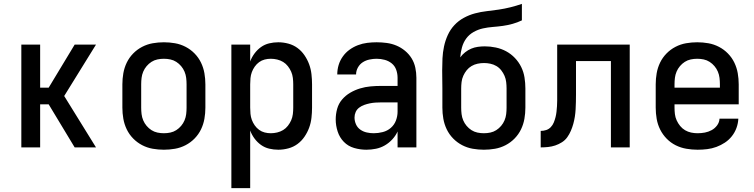

<svg xmlns="http://www.w3.org/2000/svg" viewBox="-20 -760 3890 990"><path d="M90 0V-530H187V-308H231L365 -530H475L311 -265L475 0H365L231 -222H187V0Z M825 12Q796 12 767.5 7Q739 2 713 -11.5Q687 -25 666.5 -46Q646 -67 633.5 -93Q621 -119 616 -147.5Q611 -176 611 -205V-325Q611 -354 616 -382.5Q621 -411 633.5 -437Q646 -463 666.5 -484Q687 -505 713 -518.5Q739 -532 767.5 -537Q796 -542 825 -542Q854 -542 882.5 -537Q911 -532 937 -518.5Q963 -505 983.5 -484Q1004 -463 1016.5 -437Q1029 -411 1034 -382.5Q1039 -354 1039 -325V-205Q1039 -176 1034 -147.5Q1029 -119 1016.5 -93Q1004 -67 983.5 -46Q963 -25 937 -11.5Q911 2 882.5 7Q854 12 825 12ZM825 -73Q842 -73 858.5 -76.5Q875 -80 889 -89Q903 -98 914 -111Q925 -124 931.5 -139.5Q938 -155 940 -171.5Q942 -188 942 -205V-325Q942 -342 940 -358.5Q938 -375 931.5 -390.5Q925 -406 914 -419Q903 -432 889 -441Q875 -450 858.5 -453.5Q842 -457 825 -457Q808 -457 791.5 -453.5Q775 -450 761 -441Q747 -432 736 -419Q725 -406 718.5 -390.5Q712 -375 710 -358.5Q708 -342 708 -325V-205Q708 -188 710 -171.5Q712 -155 718.5 -139.5Q725 -124 736 -111Q747 -98 761 -89Q775 -80 791.5 -76.5Q808 -73 825 -73Z M1173 210V-530H1270V-443Q1278 -465 1292.5 -484.5Q1307 -504 1326 -517.5Q1345 -531 1368 -536.5Q1391 -542 1415 -542Q1441 -542 1467 -535Q1493 -528 1514 -512.5Q1535 -497 1550 -475Q1565 -453 1574 -428.5Q1583 -404 1586 -377.5Q1589 -351 1589 -325V-205Q1589 -179 1586 -152.5Q1583 -126 1574 -101.5Q1565 -77 1550 -55Q1535 -33 1514 -17.5Q1493 -2 1467 5Q1441 12 1415 12Q1391 12 1368 6.5Q1345 1 1326 -12.5Q1307 -26 1292.5 -45.5Q1278 -65 1270 -87V210ZM1376 -73Q1393 -73 1409.5 -77Q1426 -81 1440 -89.5Q1454 -98 1464.5 -111.5Q1475 -125 1481.5 -140Q1488 -155 1490 -171.5Q1492 -188 1492 -205V-325Q1492 -342 1490 -358.5Q1488 -375 1481.5 -390Q1475 -405 1464.5 -418.5Q1454 -432 1440 -440.5Q1426 -449 1409.5 -453Q1393 -457 1376 -457Q1360 -457 1344.5 -453Q1329 -449 1316 -439.5Q1303 -430 1293.5 -416.5Q1284 -403 1278.5 -388Q1273 -373 1271.5 -357Q1270 -341 1270 -325V-205Q1270 -189 1271.5 -173Q1273 -157 1278.5 -142Q1284 -127 1293.5 -113.5Q1303 -100 1316 -90.5Q1329 -81 1344.5 -77Q1360 -73 1376 -73Z M1869 12Q1837 12 1806 3Q1775 -6 1753 -28.5Q1731 -51 1721 -82Q1711 -113 1711 -144Q1711 -172 1718.5 -199Q1726 -226 1744 -247Q1762 -268 1786 -282Q1810 -296 1836.5 -304Q1863 -312 1890.5 -314.5Q1918 -317 1945 -317H2030V-359Q2030 -380 2023 -400Q2016 -420 2000 -433Q1984 -446 1963.5 -451.5Q1943 -457 1922 -457Q1904 -457 1885 -453Q1866 -449 1850.5 -439Q1835 -429 1825.5 -412Q1816 -395 1816 -376H1719Q1719 -401 1726 -424.5Q1733 -448 1747.5 -468.5Q1762 -489 1782 -503.5Q1802 -518 1825.5 -527Q1849 -536 1873.5 -539Q1898 -542 1922 -542Q1948 -542 1974 -538.5Q2000 -535 2024 -525Q2048 -515 2068.5 -498Q2089 -481 2102.5 -459Q2116 -437 2121.5 -411Q2127 -385 2127 -359V0H2030V-82Q2020 -60 2003 -41.5Q1986 -23 1964.5 -10.5Q1943 2 1918.5 7Q1894 12 1869 12ZM1907 -73Q1930 -73 1953.5 -79Q1977 -85 1995 -100.5Q2013 -116 2021.5 -138.5Q2030 -161 2030 -184V-232H1945Q1930 -232 1915.5 -231Q1901 -230 1886.5 -227Q1872 -224 1858 -219Q1844 -214 1832 -205Q1820 -196 1814 -182.5Q1808 -169 1808 -154Q1808 -136 1815.5 -119Q1823 -102 1838 -91.5Q1853 -81 1871 -77Q1889 -73 1907 -73Z M2475 12Q2446 12 2417.5 7Q2389 2 2363 -11.5Q2337 -25 2316.5 -46Q2296 -67 2283.5 -93Q2271 -119 2266 -147.5Q2261 -176 2261 -205V-304Q2261 -327 2260.5 -350.5Q2260 -374 2260 -397Q2260 -428 2261.5 -459Q2263 -490 2269.5 -520.5Q2276 -551 2289 -579.5Q2302 -608 2323 -630.5Q2344 -653 2371.5 -668Q2399 -683 2429 -691Q2459 -699 2490 -702.5Q2521 -706 2551.5 -710.5Q2582 -715 2612 -722.5Q2642 -730 2671 -740V-655Q2648 -644 2623 -637Q2598 -630 2572.5 -626.5Q2547 -623 2521 -621Q2495 -619 2470 -613.5Q2445 -608 2422 -595Q2399 -582 2384 -561.5Q2369 -541 2362 -515.5Q2355 -490 2353 -464Q2364 -479 2378.5 -490.5Q2393 -502 2409.5 -509Q2426 -516 2444 -518.5Q2462 -521 2480 -521Q2508 -521 2536.5 -515Q2565 -509 2590 -495.5Q2615 -482 2635 -461Q2655 -440 2667.5 -414.5Q2680 -389 2684.5 -360.5Q2689 -332 2689 -304V-205Q2689 -176 2684 -147.5Q2679 -119 2666.5 -93Q2654 -67 2633.5 -46Q2613 -25 2587 -11.5Q2561 2 2532.5 7Q2504 12 2475 12ZM2475 -73Q2492 -73 2508.5 -76.5Q2525 -80 2539 -89Q2553 -98 2564 -111Q2575 -124 2581.5 -139.5Q2588 -155 2590 -171.5Q2592 -188 2592 -205V-304Q2592 -320 2590 -337Q2588 -354 2581.5 -369Q2575 -384 2564.5 -397.5Q2554 -411 2539.5 -419.5Q2525 -428 2508.5 -431.5Q2492 -435 2476 -435Q2459 -435 2442.5 -431.5Q2426 -428 2411.5 -419.5Q2397 -411 2386.5 -398Q2376 -385 2369 -369.5Q2362 -354 2360 -337Q2358 -320 2358 -304V-205Q2358 -188 2360 -171.5Q2362 -155 2368.5 -139.5Q2375 -124 2386 -111Q2397 -98 2411 -89Q2425 -80 2441.5 -76.5Q2458 -73 2475 -73Z M3130 0V-445H2950V-272Q2950 -253 2949.5 -234Q2949 -215 2948 -196Q2947 -177 2944 -158Q2941 -139 2936 -121Q2931 -103 2923.5 -85.5Q2916 -68 2905 -52.5Q2894 -37 2877.5 -26.5Q2861 -16 2843 -10Q2825 -4 2806 -2Q2787 0 2768 0V-85Q2783 -85 2796.5 -89.5Q2810 -94 2820 -104.5Q2830 -115 2835.5 -128.5Q2841 -142 2844.5 -156Q2848 -170 2849.5 -184Q2851 -198 2852 -212.5Q2853 -227 2853 -241.5Q2853 -256 2853 -270V-530H3227V0Z M3577 12Q3548 12 3519 7Q3490 2 3464 -11Q3438 -24 3417.5 -45Q3397 -66 3384 -92Q3371 -118 3366 -147Q3361 -176 3361 -205V-325Q3361 -354 3366 -382.5Q3371 -411 3383.5 -437Q3396 -463 3416.5 -484Q3437 -505 3463 -518.5Q3489 -532 3517.5 -537Q3546 -542 3575 -542Q3604 -542 3632.5 -537Q3661 -532 3687 -518.5Q3713 -505 3733.5 -484Q3754 -463 3766.5 -437Q3779 -411 3784 -382.5Q3789 -354 3789 -325V-222H3458V-205Q3458 -188 3460 -171.5Q3462 -155 3469 -139.5Q3476 -124 3487 -110.5Q3498 -97 3512.5 -88.5Q3527 -80 3543.5 -76.5Q3560 -73 3577 -73Q3596 -73 3614.5 -76.5Q3633 -80 3649.5 -89Q3666 -98 3677.5 -113.5Q3689 -129 3690 -148H3787Q3786 -124 3777.5 -100.5Q3769 -77 3753.5 -57.5Q3738 -38 3717.5 -24.5Q3697 -11 3674 -2.5Q3651 6 3626.5 9Q3602 12 3577 12ZM3458 -308H3692V-325Q3692 -342 3690 -358.5Q3688 -375 3681.5 -390.5Q3675 -406 3664 -419Q3653 -432 3639 -441Q3625 -450 3608.5 -453.5Q3592 -457 3575 -457Q3558 -457 3541.5 -453.5Q3525 -450 3511 -441Q3497 -432 3486 -419Q3475 -406 3468.5 -390.5Q3462 -375 3460 -358.5Q3458 -342 3458 -325Z"/></svg>

Font: Lode Dark Term
Style: Bold
Weight: 700
Monospace: yes
Designer: Belleve Invis
Foundry: Belleve Invis
Version: Version 29.2.0